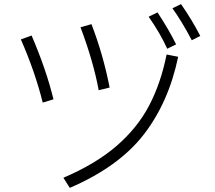

<svg xmlns="http://www.w3.org/2000/svg" viewBox="-20 -888 1040 930"><path d="M909 -693Q860 -786 815 -848L857 -868Q911 -790 950 -714ZM790 -652Q756 -727 700 -807L743 -828Q800 -741 833 -673ZM458 -451Q433 -588 370 -756L423 -771Q480 -623 511 -464ZM187 -391Q149 -543 81 -697L133 -716Q204 -551 239 -407ZM287 -27Q444 -94 545 -181.5Q646 -269 702.5 -377Q759 -485 787 -624L843 -613Q797 -392 676 -236Q555 -80 318 22Z"/></svg>

Font: IBM Plex Sans JP Light
Style: Regular
Weight: 300
Designer: Mike Abbink; Paul van der Laan; Pieter van Rosmalen; Wujin Sim; Yejin Wi; Jinhee Kim; Boomi Park; Yona Kim; Kichan Ma
Foundry: Sandoll Inc.
Version: Version 1.002